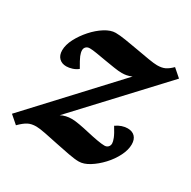

<svg xmlns="http://www.w3.org/2000/svg" viewBox="-122 -542 652 655"><g transform="rotate(30 204.0 -214.5)"><path d="M108.4 -72.3 99.6 -76.2Q113.3 -86.9 131.3 -96.7Q149.4 -106.4 173.8 -106.4Q185.5 -106.4 204.6 -103Q223.6 -99.6 244.6 -94.7Q265.6 -89.8 284.7 -86.4Q303.7 -83 314.5 -83Q323.2 -83 328.6 -88.4Q334 -93.8 334 -102.5Q334 -109.4 329.1 -122.1Q324.2 -134.8 309.6 -158.2Q320.3 -166 332 -169.9Q343.8 -173.8 354.5 -173.8Q373 -173.8 383.3 -163.1Q393.6 -152.3 393.6 -132.8Q393.6 -111.3 381.3 -86.9Q369.1 -62.5 349.1 -41Q329.1 -19.5 307.1 -5.9Q285.2 7.8 265.6 7.8Q250 7.8 224.1 2.9Q198.2 -2 170.4 -7.8Q142.6 -13.7 118.2 -18.6Q93.8 -23.4 81.1 -23.4Q62.5 -23.4 49.3 -16.6Q36.1 -9.8 18.6 7.8L-12.7 -19.5L299.8 -356.4L307.6 -352.5Q293.9 -340.8 277.3 -334Q260.7 -327.1 242.2 -327.1Q229.5 -327.1 210.4 -330.1Q191.4 -333 171.4 -336.4Q151.4 -339.8 133.8 -342.8Q116.2 -345.7 106.4 -345.7Q96.7 -345.7 91.3 -340.3Q85.9 -335 85.9 -327.1Q85.9 -317.4 90.8 -305.7Q95.7 -293.9 111.3 -267.6Q101.6 -259.8 89.4 -255.9Q77.1 -252 66.4 -252Q48.8 -252 38.1 -262.7Q27.3 -273.4 27.3 -293Q27.3 -314.5 40 -338.9Q52.7 -363.3 72.3 -385.3Q91.8 -407.2 114.3 -421.4Q136.7 -435.5 156.2 -435.5Q171.9 -435.5 196.3 -431.6Q220.7 -427.7 247.6 -422.9Q274.4 -418 297.9 -414.1Q321.3 -410.2 333 -410.2Q351.6 -410.2 363.8 -416Q376 -421.9 389.6 -435.5L420.9 -408.2Z"/></g></svg>

Font: Crimson Pro SemiBold
Style: Italic
Weight: 600
Italic angle: -12°
Designer: Jacques Le Bailly
Foundry: Baron von Fonthausen
Version: Version 1.003